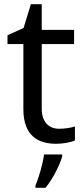

<svg xmlns="http://www.w3.org/2000/svg" viewBox="-20 -679 401 920"><path d="M264 -62C215 -62 180 -93 180 -158V-468H335V-536H180V-659H128L93 -545L16 -510V-468H92V-156C92 -26 165 10 249 10C281 10 320 3 339 -6V-73C322 -67 290 -62 264 -62ZM278 70V61H191C186 104 165 176 150 209V221H198C234 178 269 106 278 70Z"/></svg>

Font: Noto Sans Arabic
Style: Regular
Weight: 400
Designer: Monotype Design Team, Nadine Chahine, Nizar Qandah and Khaled Hosny
Foundry: Monotype Imaging Inc.
Version: Version 2.012